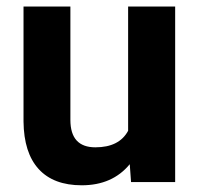

<svg xmlns="http://www.w3.org/2000/svg" viewBox="-20 -548 600 578"><path d="M370.6 -53.7Q318.4 9.8 226.1 9.8Q141.1 9.8 96.4 -39.1Q51.8 -87.9 50.8 -182.1V-528.3H191.9V-187Q191.9 -104.5 267.1 -104.5Q338.9 -104.5 365.7 -154.3V-528.3H507.3V0H374.5Z"/></svg>

Font: TypoPRO Roboto
Style: Bold
Weight: 700
Designer: Google
Version: Version 2.136; 2016